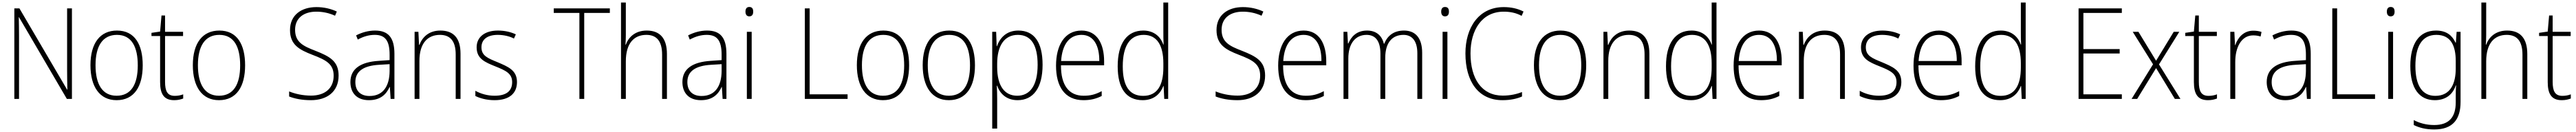

<svg xmlns="http://www.w3.org/2000/svg" viewBox="-20 -780 20307 1041"><path d="M547 0V-714H509V-221C509 -178 510 -120 511 -73H509L133 -714H93V0H130V-497C130 -553 129 -597 128 -644H130L507 0Z M1105 -265C1105 -428 1043 -539 902 -539C768 -539 693 -438 693 -266C693 -97 765 10 899 10C1037 10 1105 -97 1105 -265ZM733 -266C733 -417 789 -505 902 -505C1020 -505 1066 -406 1066 -265C1066 -115 1014 -25 899 -25C786 -25 733 -117 733 -266Z M1358 -24C1299 -24 1281 -62 1281 -135V-496H1423V-529H1281V-658H1253L1242 -531L1174 -521V-496H1242V-133C1242 -39 1272 10 1353 10C1383 10 1405 4 1424 -3V-36C1406 -29 1384 -24 1358 -24Z M1912 -265C1912 -428 1850 -539 1709 -539C1575 -539 1500 -438 1500 -266C1500 -97 1572 10 1706 10C1844 10 1912 -97 1912 -265ZM1540 -266C1540 -417 1596 -505 1709 -505C1827 -505 1873 -406 1873 -265C1873 -115 1821 -25 1706 -25C1593 -25 1540 -117 1540 -266Z M2649 -184C2649 -298 2579 -335 2465 -380C2372 -416 2306 -446 2306 -545C2306 -639 2376 -688 2473 -688C2518 -688 2569 -680 2621 -656L2635 -689C2588 -711 2533 -724 2474 -724C2355 -724 2266 -661 2266 -543C2266 -427 2339 -388 2442 -348C2552 -306 2610 -275 2610 -183C2610 -80 2537 -26 2432 -26C2366 -26 2305 -40 2259 -59V-19C2303 -2 2359 10 2431 10C2558 10 2649 -57 2649 -184Z M2936 -539C2883 -539 2832 -524 2787 -501L2800 -468C2848 -494 2891 -505 2934 -505C3014 -505 3051 -462 3051 -349V-306L2965 -300C2823 -291 2742 -238 2742 -133C2742 -49 2791 10 2888 10C2980 10 3025 -37 3051 -94H3053L3059 0H3089V-355C3089 -484 3040 -539 2936 -539ZM2968 -269 3051 -274V-219C3050 -101 3000 -23 2893 -23C2822 -23 2781 -63 2781 -133C2781 -220 2848 -262 2968 -269Z M3451 -539C3359 -539 3308 -485 3286 -426H3283L3278 -529H3248V0H3286V-300C3286 -438 3350 -505 3448 -505C3527 -505 3572 -458 3572 -351V0H3610V-356C3610 -482 3553 -539 3451 -539Z M4055 -133C4055 -227 3984 -254 3903 -289C3825 -321 3775 -340 3775 -407C3775 -471 3824 -505 3904 -505C3950 -505 3998 -494 4031 -476L4046 -509C4008 -527 3960 -539 3905 -539C3800 -539 3737 -487 3737 -407C3737 -317 3801 -290 3886 -256C3965 -224 4017 -201 4017 -133C4017 -65 3975 -25 3878 -25C3823 -25 3770 -40 3727 -64V-23C3761 -6 3814 10 3878 10C3995 10 4055 -44 4055 -133Z M4585 0V-678H4787V-714H4345V-678H4547V0Z M4913 -504V-760H4875V0H4913V-296C4913 -438 4977 -505 5075 -505C5153 -505 5199 -459 5199 -349V0H5237V-354C5237 -480 5180 -539 5078 -539C4986 -539 4934 -486 4913 -428H4910C4912 -454 4913 -474 4913 -504Z M5553 -539C5500 -539 5449 -524 5404 -501L5417 -468C5465 -494 5508 -505 5551 -505C5631 -505 5668 -462 5668 -349V-306L5582 -300C5440 -291 5359 -238 5359 -133C5359 -49 5408 10 5505 10C5597 10 5642 -37 5668 -94H5670L5676 0H5706V-355C5706 -484 5657 -539 5553 -539ZM5585 -269 5668 -274V-219C5667 -101 5617 -23 5510 -23C5439 -23 5398 -63 5398 -133C5398 -220 5465 -262 5585 -269Z M5886 -725C5864 -725 5856 -709 5856 -688C5856 -667 5865 -651 5886 -651C5908 -651 5917 -666 5917 -688C5917 -709 5910 -725 5886 -725ZM5905 -529H5867V0H5905Z M6324 0H6661V-36H6362V-714H6324Z M7146 -265C7146 -428 7084 -539 6943 -539C6809 -539 6734 -438 6734 -266C6734 -97 6806 10 6940 10C7078 10 7146 -97 7146 -265ZM6774 -266C6774 -417 6830 -505 6943 -505C7061 -505 7107 -406 7107 -265C7107 -115 7055 -25 6940 -25C6827 -25 6774 -117 6774 -266Z M7665 -265C7665 -428 7603 -539 7462 -539C7328 -539 7253 -438 7253 -266C7253 -97 7325 10 7459 10C7597 10 7665 -97 7665 -265ZM7293 -266C7293 -417 7349 -505 7462 -505C7580 -505 7626 -406 7626 -265C7626 -115 7574 -25 7459 -25C7346 -25 7293 -117 7293 -266Z M8007 -539C7912 -539 7861 -480 7838 -415H7836L7832 -529H7801V234H7840V-1C7840 -36 7839 -73 7837 -104H7840C7861 -44 7911 10 8001 10C8124 10 8198 -86 8198 -269C8198 -448 8131 -539 8007 -539ZM8003 -505C8108 -505 8159 -424 8159 -269C8159 -103 8097 -25 7998 -25C7899 -25 7840 -102 7840 -251V-277C7840 -418 7896 -505 8003 -505Z M8505 -539C8371 -539 8304 -421 8304 -262C8304 -99 8372 10 8520 10C8577 10 8620 -1 8664 -23V-61C8612 -34 8575 -25 8521 -25C8404 -25 8342 -110 8343 -265H8683V-297C8683 -431 8630 -539 8505 -539ZM8505 -505C8602 -505 8646 -418 8645 -299H8344C8353 -435 8413 -505 8505 -505Z M8987 10C9078 10 9128 -43 9150 -102H9152L9157 0H9188V-760H9150V-530C9150 -498 9150 -464 9152 -429H9149C9129 -489 9077 -539 8992 -539C8864 -539 8790 -440 8790 -257C8790 -83 8857 10 8987 10ZM8991 -24C8880 -24 8830 -105 8830 -257C8830 -420 8888 -505 8995 -505C9099 -505 9150 -423 9150 -281V-248C9150 -107 9102 -24 8991 -24Z M9952 -184C9952 -298 9882 -335 9768 -380C9675 -416 9609 -446 9609 -545C9609 -639 9679 -688 9776 -688C9821 -688 9872 -680 9924 -656L9938 -689C9891 -711 9836 -724 9777 -724C9658 -724 9569 -661 9569 -543C9569 -427 9642 -388 9745 -348C9855 -306 9913 -275 9913 -183C9913 -80 9840 -26 9735 -26C9669 -26 9608 -40 9562 -59V-19C9606 -2 9662 10 9734 10C9861 10 9952 -57 9952 -184Z M10256 -539C10122 -539 10055 -421 10055 -262C10055 -99 10123 10 10271 10C10328 10 10371 -1 10415 -23V-61C10363 -34 10326 -25 10272 -25C10155 -25 10093 -110 10094 -265H10434V-297C10434 -431 10381 -539 10256 -539ZM10256 -505C10353 -505 10397 -418 10396 -299H10095C10104 -435 10164 -505 10256 -505Z M11047 -539C10966 -539 10916 -498 10891 -435H10888C10873 -499 10828 -539 10756 -539C10670 -539 10629 -487 10608 -437H10605L10600 -529H10570V0H10608V-319C10608 -436 10663 -505 10752 -505C10816 -505 10861 -464 10861 -356V0H10899V-324C10899 -445 10955 -505 11043 -505C11106 -505 11152 -462 11152 -360V0H11190V-363C11190 -484 11134 -539 11047 -539Z M11370 -725C11348 -725 11340 -709 11340 -688C11340 -667 11349 -651 11370 -651C11392 -651 11401 -666 11401 -688C11401 -709 11394 -725 11370 -725ZM11389 -529H11351V0H11389Z M11833 -688C11880 -688 11928 -680 11974 -655L11989 -689C11942 -713 11890 -724 11833 -724C11636 -724 11531 -562 11531 -359C11531 -135 11635 10 11823 10C11887 10 11939 -2 11977 -19V-54C11938 -39 11888 -26 11825 -26C11660 -26 11571 -158 11571 -359C11571 -542 11660 -688 11833 -688Z M12483 -265C12483 -428 12421 -539 12280 -539C12146 -539 12071 -438 12071 -266C12071 -97 12143 10 12277 10C12415 10 12483 -97 12483 -265ZM12111 -266C12111 -417 12167 -505 12280 -505C12398 -505 12444 -406 12444 -265C12444 -115 12392 -25 12277 -25C12164 -25 12111 -117 12111 -266Z M12822 -539C12730 -539 12679 -485 12657 -426H12654L12649 -529H12619V0H12657V-300C12657 -438 12721 -505 12819 -505C12898 -505 12943 -458 12943 -351V0H12981V-356C12981 -482 12924 -539 12822 -539Z M13309 10C13400 10 13450 -43 13472 -102H13474L13479 0H13510V-760H13472V-530C13472 -498 13472 -464 13474 -429H13471C13451 -489 13399 -539 13314 -539C13186 -539 13112 -440 13112 -257C13112 -83 13179 10 13309 10ZM13313 -24C13202 -24 13152 -105 13152 -257C13152 -420 13210 -505 13317 -505C13421 -505 13472 -423 13472 -281V-248C13472 -107 13424 -24 13313 -24Z M13846 -539C13712 -539 13645 -421 13645 -262C13645 -99 13713 10 13861 10C13918 10 13961 -1 14005 -23V-61C13953 -34 13916 -25 13862 -25C13745 -25 13683 -110 13684 -265H14024V-297C14024 -431 13971 -539 13846 -539ZM13846 -505C13943 -505 13987 -418 13986 -299H13685C13694 -435 13754 -505 13846 -505Z M14363 -539C14271 -539 14220 -485 14198 -426H14195L14190 -529H14160V0H14198V-300C14198 -438 14262 -505 14360 -505C14439 -505 14484 -458 14484 -351V0H14522V-356C14522 -482 14465 -539 14363 -539Z M14967 -133C14967 -227 14896 -254 14815 -289C14737 -321 14687 -340 14687 -407C14687 -471 14736 -505 14816 -505C14862 -505 14910 -494 14943 -476L14958 -509C14920 -527 14872 -539 14817 -539C14712 -539 14649 -487 14649 -407C14649 -317 14713 -290 14798 -256C14877 -224 14929 -201 14929 -133C14929 -65 14887 -25 14790 -25C14735 -25 14682 -40 14639 -64V-23C14673 -6 14726 10 14790 10C14907 10 14967 -44 14967 -133Z M15264 -539C15130 -539 15063 -421 15063 -262C15063 -99 15131 10 15279 10C15336 10 15379 -1 15423 -23V-61C15371 -34 15334 -25 15280 -25C15163 -25 15101 -110 15102 -265H15442V-297C15442 -431 15389 -539 15264 -539ZM15264 -505C15361 -505 15405 -418 15404 -299H15103C15112 -435 15172 -505 15264 -505Z M15746 10C15837 10 15887 -43 15909 -102H15911L15916 0H15947V-760H15909V-530C15909 -498 15909 -464 15911 -429H15908C15888 -489 15836 -539 15751 -539C15623 -539 15549 -440 15549 -257C15549 -83 15616 10 15746 10ZM15750 -24C15639 -24 15589 -105 15589 -257C15589 -420 15647 -505 15754 -505C15858 -505 15909 -423 15909 -281V-248C15909 -107 15861 -24 15750 -24Z M16705 0V-36H16402V-358H16688V-393H16402V-678H16705V-714H16364V0Z M16951 -273 16782 0H16826L16975 -243L17123 0H17167L16998 -272L17158 -529H17114L16975 -301L16836 -529H16791Z M17389 -24C17330 -24 17312 -62 17312 -135V-496H17454V-529H17312V-658H17284L17273 -531L17205 -521V-496H17273V-133C17273 -39 17303 10 17384 10C17414 10 17436 4 17455 -3V-36C17437 -29 17415 -24 17389 -24Z M17741 -538C17665 -538 17619 -483 17599 -424H17597L17592 -529H17560V0H17599V-288C17598 -406 17647 -501 17740 -501C17762 -501 17781 -498 17799 -492L17806 -528C17787 -535 17764 -538 17741 -538Z M18041 -539C17988 -539 17937 -524 17892 -501L17905 -468C17953 -494 17996 -505 18039 -505C18119 -505 18156 -462 18156 -349V-306L18070 -300C17928 -291 17847 -238 17847 -133C17847 -49 17896 10 17993 10C18085 10 18130 -37 18156 -94H18158L18164 0H18194V-355C18194 -484 18145 -539 18041 -539ZM18073 -269 18156 -274V-219C18155 -101 18105 -23 17998 -23C17927 -23 17886 -63 17886 -133C17886 -220 17953 -262 18073 -269Z M18364 0H18701V-36H18402V-714H18364Z M18824 -725C18802 -725 18794 -709 18794 -688C18794 -667 18803 -651 18824 -651C18846 -651 18855 -666 18855 -688C18855 -709 18848 -725 18824 -725ZM18843 -529H18805V0H18843Z M19182 -539C19047 -539 18979 -434 18979 -260C18979 -81 19051 10 19172 10C19256 10 19313 -33 19337 -106H19340C19337 -71 19337 -44 19337 -12V27C19337 142 19286 206 19167 206C19103 206 19050 190 19006 167V206C19049 227 19100 241 19167 241C19315 241 19375 160 19375 24V-529H19344L19338 -444H19335C19310 -499 19265 -539 19182 -539ZM19184 -505C19298 -505 19337 -420 19337 -299V-239C19337 -130 19301 -24 19176 -24C19074 -24 19019 -104 19019 -260C19019 -412 19070 -505 19184 -505Z M19577 -504V-760H19539V0H19577V-296C19577 -438 19641 -505 19739 -505C19817 -505 19863 -459 19863 -349V0H19901V-354C19901 -480 19844 -539 19742 -539C19650 -539 19598 -486 19577 -428H19574C19576 -454 19577 -474 19577 -504Z M20178 -24C20119 -24 20101 -62 20101 -135V-496H20243V-529H20101V-658H20073L20062 -531L19994 -521V-496H20062V-133C20062 -39 20092 10 20173 10C20203 10 20225 4 20244 -3V-36C20226 -29 20204 -24 20178 -24Z"/></svg>

Font: Noto Sans Thai Looped SemiCondensed ExtraLight
Style: Regular
Weight: 200
Width: 4
Designer: Sasikarn Vongin, Ben Mitchell
Foundry: The Fontpad Ltd
Version: Version 1.001